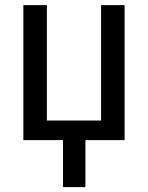

<svg xmlns="http://www.w3.org/2000/svg" viewBox="-20 -559 591 766"><path d="M231.4 0H73.2V-538.6H167V-78.1H383.3V-538.6H477.1V0H320.8V187.5H231.4Z"/></svg>

Font: Open Sans SemiCondensed Medium
Style: Regular
Weight: 500
Width: 4
Designer: Monotype Design Team
Foundry: Monotype Imaging Inc.
Version: Version 3.000